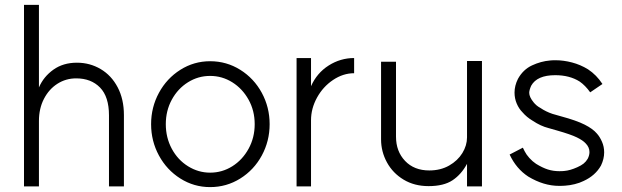

<svg xmlns="http://www.w3.org/2000/svg" viewBox="-20 -761 2538 784"><path d="M291 -441Q249 -441 214.5 -419Q180 -397 159.5 -357.5Q139 -318 139 -267V0H78V-741H139V-404Q158 -448 198 -476.5Q238 -505 294 -505Q347 -505 391 -479Q435 -453 460.5 -404.5Q486 -356 486 -291V0H425V-290Q425 -366 388.5 -403.5Q352 -441 291 -441Z M1020 -254Q1020 -309 995 -354Q970 -399 928.5 -425Q887 -451 838 -451Q789 -451 747.5 -425Q706 -399 681.5 -354Q657 -309 657 -254Q657 -199 681.5 -153.5Q706 -108 748 -82Q790 -56 838 -56Q887 -56 928.5 -82Q970 -108 995 -153.5Q1020 -199 1020 -254ZM838 -511Q905 -511 961 -476Q1017 -441 1049 -382Q1081 -323 1081 -254Q1081 -185 1049 -126Q1017 -67 961 -32Q905 3 838 3Q772 3 716.5 -32Q661 -67 629 -126Q597 -185 597 -254Q597 -323 629 -382Q661 -441 716.5 -476Q772 -511 838 -511Z M1426 -524V-462Q1381 -462 1340 -434.5Q1299 -407 1274.5 -362.5Q1250 -318 1250 -270V0H1191V-524H1250V-409Q1274 -463 1322 -493.5Q1370 -524 1426 -524Z M1733 -65Q1779 -65 1814 -85Q1849 -105 1868 -136Q1887 -167 1887 -200V-512H1948V0H1887V-92Q1864 -49 1828 -25Q1792 -1 1730 -1Q1672 -1 1628 -27.5Q1584 -54 1560 -98Q1536 -142 1536 -192V-509H1597V-203Q1597 -143 1634 -104Q1671 -65 1733 -65Z M2347 -428Q2306 -454 2247 -454Q2173 -454 2149 -411Q2141 -393 2141 -382Q2141 -365 2159 -343Q2170 -329 2187 -320Q2209 -305 2236 -296L2271 -286Q2334 -269 2367.5 -252Q2401 -235 2417 -216Q2429 -203 2438 -182.5Q2447 -162 2447 -139Q2447 -112 2434 -85Q2411 -44 2363 -22Q2347 -14 2326.5 -9Q2306 -4 2289 -3Q2280 -2 2263 -2Q2200 -2 2137 -40Q2088 -72 2061 -130L2115 -158Q2116 -156 2122.5 -143Q2129 -130 2141.5 -116Q2154 -102 2169 -92Q2195 -76 2217 -69Q2239 -62 2264 -62Q2278 -62 2285 -63Q2308 -65 2337 -78Q2353 -85 2363 -93Q2373 -101 2380 -113Q2387 -127 2387 -140Q2387 -160 2371 -176Q2360 -188 2335.5 -200Q2311 -212 2255 -228L2220 -238Q2188 -246 2155 -268Q2131 -282 2113 -303Q2099 -317 2090 -338Q2081 -359 2081 -383Q2081 -411 2095 -439Q2116 -477 2152.5 -494Q2189 -511 2226 -514Q2233 -515 2249 -515Q2281 -515 2315.5 -506Q2350 -497 2381 -478Q2416 -455 2440 -418L2390 -384Q2370 -412 2347 -428Z"/></svg>

Font: SUIT Light
Style: Regular
Weight: 300
Designer: Sunn Youn; Korean Glyphs from Source Han Sans (Sandoll Communications; Soo-young Jang, Joo-yeon Kang)
Foundry: Sunn
Version: Version 1.006